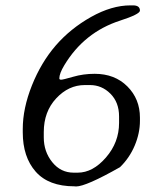

<svg xmlns="http://www.w3.org/2000/svg" viewBox="-20 -670 576 700"><path d="M308.1 -359.9H289.1Q230 -359.9 184.8 -311.3Q139.6 -262.7 139.6 -188.5V-168.9Q139.6 -117.2 170.4 -78.9Q201.2 -40.5 248.5 -40.5H263.2Q318.4 -40.5 366.2 -95.7Q414.1 -150.9 414.1 -221.7V-245.6Q414.1 -296.9 382.6 -328.4Q351.1 -359.9 308.1 -359.9ZM490.2 -241.2V-229.5Q490.2 -184.6 471.2 -139.4Q452.1 -94.2 417.5 -60.5Q293.5 9.8 257.3 9.8Q253.9 9.8 251.5 9.3Q157.2 9.3 110.1 -44.2Q63 -97.7 63 -187.5V-199.7Q63 -274.9 96.4 -358.6Q129.9 -442.4 183.3 -504.2Q236.8 -565.9 312 -608.2Q387.2 -650.4 455.6 -650.4H464.8Q490.2 -650.4 490.2 -631.3Q490.2 -618.2 417.5 -594.7Q286.6 -552.2 214.4 -432.1Q196.3 -401.9 196.3 -384.3Q196.3 -379.4 202.9 -379.4Q209.5 -379.4 246.6 -390.1Q283.7 -400.9 325.2 -400.9Q398.4 -400.9 444.3 -355Q490.2 -309.1 490.2 -241.2Z"/></svg>

Font: Averia Libre Light
Style: Italic
Weight: 300
Italic angle: -8.5°
Version: Version 1.002